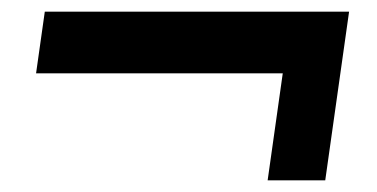

<svg xmlns="http://www.w3.org/2000/svg" viewBox="-20 -480 648 330"><path d="M440 -170 466 -354H42L57 -460H580L539 -170Z"/></svg>

Font: Chivo Medium
Style: Italic
Weight: 500
Italic angle: -8.05°
Designer: Hector Gatti
Foundry: Omnibus-Type
Version: Version 2.002